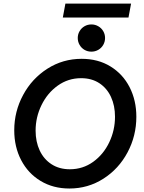

<svg xmlns="http://www.w3.org/2000/svg" viewBox="-20 -1059 811 1085"><path d="M60.5 -322.8Q60.5 -429.2 110.6 -522.2Q160.6 -615.2 248 -670.9Q335.4 -726.6 441.4 -726.6Q534.2 -726.6 604.2 -683.6Q674.3 -640.6 712.4 -566.2Q750.5 -491.7 750.5 -398.9Q750.5 -291.5 700.9 -198.2Q651.4 -105 564.5 -49.3Q477.5 6.3 372.1 6.3Q280.3 6.3 209.5 -36.4Q138.7 -79.1 99.6 -154.1Q60.5 -229 60.5 -322.8ZM629.9 -399.4Q629.9 -461.9 607.2 -511.2Q584.5 -560.5 541.3 -588.9Q498 -617.2 438.5 -617.2Q365.2 -617.2 306.4 -575.2Q247.6 -533.2 214.4 -464.8Q181.2 -396.5 181.2 -320.8Q181.2 -258.3 204.3 -208.7Q227.5 -159.2 271.2 -130.9Q314.9 -102.5 374.5 -102.5Q448.2 -102.5 506.6 -144.5Q564.9 -186.5 597.4 -254.9Q629.9 -323.2 629.9 -399.4ZM419.4 -844.2Q419.4 -865.2 429.7 -882.8Q439.9 -900.4 457.5 -910.6Q475.1 -920.9 496.6 -920.9Q517.6 -920.9 535.4 -910.6Q553.2 -900.4 563.5 -882.8Q573.7 -865.2 573.7 -844.2Q573.7 -823.2 563.5 -805.4Q553.2 -787.6 535.4 -777.3Q517.6 -767.1 496.6 -767.1Q475.1 -767.1 457.5 -777.3Q439.9 -787.6 429.7 -805.4Q419.4 -823.2 419.4 -844.2ZM349.6 -1038.6H720.7L706.1 -960H335Z"/></svg>

Font: Reddit Sans Fudge SmBold Italic
Style: Regular
Weight: 600
Italic angle: -11.25°
Designer: Stephen Hutchings
Version: Version 1.013